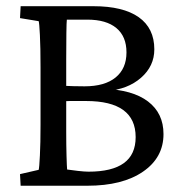

<svg xmlns="http://www.w3.org/2000/svg" viewBox="-20 -593 587 613"><path d="M103.5 -50.8Q105.5 -57.6 107.4 -96.7Q109.4 -135.7 109.4 -194.3V-377.9Q109.4 -442.4 107.4 -481Q105.5 -519.5 103.5 -525.4L43.9 -535.2L45.9 -573.2H278.3Q373 -573.2 422.9 -538.1Q472.7 -502.9 472.7 -435.5Q472.7 -381.8 430.2 -344.7Q387.7 -307.6 321.3 -302.7L309.6 -309.6Q403.3 -306.6 452.6 -269Q502 -231.4 502 -165Q502 -89.8 436.5 -44.9Q371.1 0 258.8 0H45.9L43.9 -37.1ZM191.4 -172.9Q191.4 -129.9 192.4 -95.2Q193.4 -60.5 194.3 -51.8Q207 -49.8 228.5 -47.4Q250 -44.9 262.7 -44.9Q337.9 -44.9 375.5 -72.3Q413.1 -99.6 413.1 -155.3Q413.1 -212.9 373.5 -241.7Q334 -270.5 254.9 -270.5Q217.8 -270.5 203.6 -270.5Q189.5 -270.5 178.7 -268.6V-319.3Q197.3 -318.4 213.9 -317.9Q230.5 -317.4 250 -317.4Q314.5 -317.4 349.1 -345.7Q383.8 -374 383.8 -425.8Q383.8 -476.6 351.6 -503.4Q319.3 -530.3 258.8 -530.3H193.4Q192.4 -523.4 191.9 -486.3Q191.4 -449.2 191.4 -403.3Z"/></svg>

Font: Crimson Pro ExtraLight
Style: Regular
Weight: 400
Version: Version 1.002